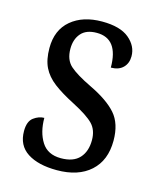

<svg xmlns="http://www.w3.org/2000/svg" viewBox="-90 -610 567 686"><g transform="rotate(15 194.0 -267.5)"><path d="M184 10Q115 10 75 -16Q35 -42 35 -95Q35 -131 54 -145Q73 -159 93 -159Q93 -106 115.5 -70.5Q138 -35 187 -35Q233 -35 255.5 -59.5Q278 -84 278 -126Q278 -163 257 -185Q236 -207 180 -236Q133 -260 103.5 -282.5Q74 -305 60 -333.5Q46 -362 46 -405Q46 -472 89.5 -508.5Q133 -545 204 -545Q271 -545 304 -517.5Q337 -490 337 -452Q337 -426 321 -410Q305 -394 276 -394Q276 -501 196 -501Q157 -501 138 -479Q119 -457 119 -422Q119 -381 143 -359.5Q167 -338 223 -311Q290 -279 321.5 -243Q353 -207 353 -144Q353 -71 308 -30.5Q263 10 184 10Z"/></g></svg>

Font: Noto Serif Georgian Condensed
Style: Regular
Weight: 400
Width: 3
Designer: Monotype Design Team, Akaki Razmadze
Foundry: Google LLC
Version: Version 2.003; ttfautohint (v1.8.4.7-5d5b)